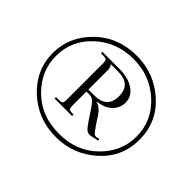

<svg xmlns="http://www.w3.org/2000/svg" viewBox="-108 -859 738 738"><g transform="rotate(45 261.5 -489.5)"><path d="M214.8 -616.2V-615.2Q222.7 -607.4 222.7 -592.8V-486.3H253.9Q324.2 -486.3 324.2 -551.8Q324.2 -616.2 253.9 -616.2ZM158.2 -627H250Q298.8 -627 329.1 -606.4Q359.4 -585.9 359.4 -551.8Q359.4 -523.4 338.9 -502.4Q318.4 -481.4 279.3 -476.6V-474.6Q300.8 -468.8 317.4 -444.3L339.8 -410.2Q358.4 -382.8 364.3 -379.9Q367.2 -378.9 370.1 -378.9H374L386.7 -381.8L387.7 -374Q352.5 -366.2 349.6 -366.2Q338.9 -366.2 330.6 -373.5Q322.3 -380.9 308.6 -401.4L282.2 -441.4Q269.5 -460 260.7 -467.8Q252 -475.6 238.3 -475.6H222.7V-401.4Q222.7 -384.8 226.6 -381.3Q230.5 -377.9 246.1 -377.9H250V-370.1H155.3V-377.9H168Q183.6 -377.9 187.5 -381.3Q191.4 -384.8 191.4 -401.4V-595.7Q191.4 -611.3 187.5 -615.2Q183.6 -619.1 168 -619.1H158.2ZM262.7 -692.4Q170.9 -692.4 106.9 -633.3Q43 -574.2 43 -489.3Q43 -408.2 104.5 -347.2Q166 -286.1 262.7 -286.1Q357.4 -286.1 419.4 -346.7Q481.4 -407.2 481.4 -489.3Q481.4 -574.2 417 -633.3Q352.5 -692.4 262.7 -692.4ZM262.7 -710Q358.4 -710 428.2 -647Q498 -584 498 -489.3Q498 -393.6 427.7 -331.1Q357.4 -268.6 262.7 -268.6Q165 -268.6 95.7 -333Q26.4 -397.5 26.4 -489.3Q26.4 -578.1 93.8 -644Q161.1 -710 262.7 -710Z"/></g></svg>

Font: FoglihtenNo07
Style: Regular
Weight: 500
Designer: gluk (gluksza@wp.pl)
Foundry: gluk (gluksza@wp.pl)
Version: Version 0.871